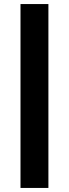

<svg xmlns="http://www.w3.org/2000/svg" viewBox="-20 -796 340 946"><path d="M81 130V-776H218.5V130Z"/></svg>

Font: Marine Company Thin
Style: Regular
Weight: 100
Designer: Rodrigo Fuenzalida
Foundry: fragTYPE
Version: Version 1.000